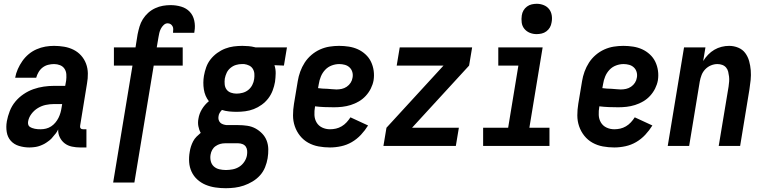

<svg xmlns="http://www.w3.org/2000/svg" viewBox="-20 -770 4040 1013"><path d="M135 8Q107 8 80.5 0Q54 -8 37 -27Q20 -46 15.5 -73.5Q11 -101 16 -129V-130Q21 -157 31.5 -184Q42 -211 60.5 -233.5Q79 -256 104 -273Q129 -290 156 -299.5Q183 -309 210.5 -313Q238 -317 265 -317H324L329 -345Q331 -361 330 -377.5Q329 -394 320.5 -407Q312 -420 297 -426Q282 -432 265 -432Q250 -432 234 -428Q218 -424 205 -414Q192 -404 183.5 -389.5Q175 -375 171 -360H60Q64 -383 74 -405.5Q84 -428 98 -448Q112 -468 131 -484Q150 -500 173 -510Q196 -520 219 -524Q242 -528 265 -528Q292 -528 318.5 -523.5Q345 -519 368 -507.5Q391 -496 408 -477Q425 -458 434 -434Q443 -410 443.5 -383Q444 -356 439 -329L403 -108Q402 -104 402.5 -100Q403 -96 405.5 -93Q408 -90 411.5 -89Q415 -88 419 -88H436V8H403Q381 8 359.5 3.5Q338 -1 321.5 -13.5Q305 -26 295.5 -45.5Q286 -65 287 -87Q281 -77 280 -74.5Q279 -72 275 -67Q271 -62 267 -57.5Q263 -53 259.5 -48.5Q256 -44 252 -39.5Q248 -35 243 -31Q238 -27 233 -23.5Q228 -20 223 -16.5Q218 -13 213 -10.5Q208 -8 202.5 -5.5Q197 -3 191.5 -1Q186 1 180.5 2.5Q175 4 169.5 5Q164 6 158.5 6.5Q153 7 147 7.5Q141 8 135 8ZM195 -88Q209 -88 223 -91.5Q237 -95 249.5 -103Q262 -111 272 -123Q282 -135 288.5 -148Q295 -161 299 -175Q303 -189 305 -203L308 -221H265Q243 -221 221.5 -216.5Q200 -212 180 -200Q160 -188 145.5 -168.5Q131 -149 128 -127Q127 -120 129 -112.5Q131 -105 137 -101Q143 -97 150 -94.5Q157 -92 164 -90.5Q171 -89 179 -88.5Q187 -88 195 -88Z M577 193 679 -424H581V-520H695L706 -589Q710 -609 716 -629.5Q722 -650 733.5 -668.5Q745 -687 761.5 -702Q778 -717 798.5 -726.5Q819 -736 839.5 -739.5Q860 -743 880 -743Q909 -743 936 -735Q963 -727 981 -708Q999 -689 1005 -661Q1011 -633 1006 -605L1005 -597H893V-600Q894 -608 894 -616.5Q894 -625 890 -632Q886 -639 879.5 -643Q873 -647 864 -647Q853 -647 843.5 -638Q834 -629 828.5 -618Q823 -607 820.5 -596Q818 -585 816 -573L807 -520H944V-424H791L689 193Z M1171 223Q1143 223 1116 219Q1089 215 1065 205Q1041 195 1021.5 177.5Q1002 160 991 136.5Q980 113 978 86Q976 59 981 31Q983 17 987.5 3Q992 -11 999 -24.5Q1006 -38 1017 -49Q1028 -60 1039 -69Q1030 -85 1026.5 -104.5Q1023 -124 1027 -144Q1031 -170 1045.5 -194Q1060 -218 1082 -236Q1061 -263 1055.5 -298.5Q1050 -334 1056 -370Q1060 -393 1068 -415.5Q1076 -438 1091 -457Q1106 -476 1126 -490.5Q1146 -505 1168 -513.5Q1190 -522 1213 -525Q1236 -528 1259 -528Q1275 -528 1291.5 -526.5Q1308 -525 1324 -521L1328 -520H1494L1478 -424L1428 -426Q1435 -405 1434.5 -382.5Q1434 -360 1431 -338Q1427 -315 1418.5 -292.5Q1410 -270 1395.5 -251Q1381 -232 1361 -217.5Q1341 -203 1319 -194.5Q1297 -186 1274 -183Q1251 -180 1229 -180Q1209 -180 1189 -182Q1169 -184 1151 -190Q1144 -183 1139 -174.5Q1134 -166 1133 -157Q1131 -147 1133.5 -138Q1136 -129 1142 -123Q1148 -117 1157 -114Q1166 -111 1175 -110H1237Q1261 -110 1284.5 -106.5Q1308 -103 1327.5 -92.5Q1347 -82 1363 -65.5Q1379 -49 1387 -28Q1395 -7 1395.5 17Q1396 41 1392 65Q1388 89 1378.5 112.5Q1369 136 1352 155Q1335 174 1312.5 187.5Q1290 201 1266.5 209Q1243 217 1219 220Q1195 223 1171 223ZM1228 -276Q1244 -276 1260.5 -280.5Q1277 -285 1290 -295.5Q1303 -306 1311 -321.5Q1319 -337 1321 -353Q1323 -367 1322 -381Q1321 -395 1314 -406.5Q1307 -418 1295 -424Q1283 -430 1268 -432H1256Q1241 -432 1225.5 -427.5Q1210 -423 1196.5 -412Q1183 -401 1176 -386Q1169 -371 1166 -355Q1164 -340 1165.5 -324.5Q1167 -309 1175.5 -297.5Q1184 -286 1198.5 -281Q1213 -276 1228 -276ZM1172 127Q1189 127 1207.5 123.5Q1226 120 1242 110Q1258 100 1269 83.5Q1280 67 1283 49Q1285 37 1284 25Q1283 13 1277 4Q1271 -5 1260 -9.5Q1249 -14 1237 -14H1167Q1154 -14 1141.5 -10.5Q1129 -7 1117.5 1Q1106 9 1099.5 21Q1093 33 1091 46Q1088 63 1092 80Q1096 97 1108 108Q1120 119 1137 123Q1154 127 1172 127Z M1721 8Q1690 8 1660.5 2.5Q1631 -3 1606 -17Q1581 -31 1563 -53.5Q1545 -76 1535.5 -103.5Q1526 -131 1526 -161.5Q1526 -192 1531 -222L1551 -342Q1555 -367 1564 -392Q1573 -417 1587.5 -439.5Q1602 -462 1623 -480Q1644 -498 1668.5 -509Q1693 -520 1718.5 -524Q1744 -528 1769 -528Q1795 -528 1820.5 -524Q1846 -520 1868 -510Q1890 -500 1908.5 -483Q1927 -466 1937.5 -444Q1948 -422 1951.5 -397Q1955 -372 1951 -346Q1947 -324 1936.5 -303Q1926 -282 1910 -264.5Q1894 -247 1873.5 -235Q1853 -223 1830.5 -216Q1808 -209 1786 -206.5Q1764 -204 1742 -204Q1716 -204 1691.5 -205Q1667 -206 1642 -209V-207Q1638 -185 1639 -163Q1640 -141 1650.5 -123.5Q1661 -106 1680 -97Q1699 -88 1721 -88Q1737 -88 1752.5 -91.5Q1768 -95 1782.5 -103.5Q1797 -112 1808.5 -124.5Q1820 -137 1829 -151L1922 -108Q1906 -82 1884.5 -59Q1863 -36 1836.5 -20.5Q1810 -5 1780 1.5Q1750 8 1721 8ZM1755 -298Q1769 -298 1783 -301Q1797 -304 1809.5 -312.5Q1822 -321 1830 -333.5Q1838 -346 1840 -360Q1843 -375 1839 -389.5Q1835 -404 1824.5 -414Q1814 -424 1799.5 -428Q1785 -432 1770 -432Q1750 -432 1730 -424.5Q1710 -417 1695.5 -401.5Q1681 -386 1673 -366.5Q1665 -347 1662 -327L1658 -305Q1670 -303 1682.5 -302.5Q1695 -302 1707 -301.5Q1719 -301 1731 -299.5Q1743 -298 1755 -298Z M2003 0 2019 -96 2320 -424H2073L2089 -520H2471L2455 -424L2154 -96H2401L2385 0Z M2529 0V-96H2661L2715 -424H2609V-520H2843L2773 -96H2879V0ZM2811 -590Q2792 -590 2775 -597Q2758 -604 2746.5 -618Q2735 -632 2732.5 -651Q2730 -670 2733 -689Q2735 -703 2742 -715Q2749 -727 2760.5 -735.5Q2772 -744 2785.5 -747Q2799 -750 2812 -750Q2831 -750 2848.5 -743Q2866 -736 2877 -722Q2888 -708 2891 -689Q2894 -670 2890 -651Q2888 -637 2881 -625Q2874 -613 2862.5 -604.5Q2851 -596 2837.5 -593Q2824 -590 2811 -590Z M3221 8Q3190 8 3160.5 2.5Q3131 -3 3106 -17Q3081 -31 3063 -53.5Q3045 -76 3035.5 -103.5Q3026 -131 3026 -161.5Q3026 -192 3031 -222L3051 -342Q3055 -367 3064 -392Q3073 -417 3087.5 -439.5Q3102 -462 3123 -480Q3144 -498 3168.5 -509Q3193 -520 3218.5 -524Q3244 -528 3269 -528Q3295 -528 3320.5 -524Q3346 -520 3368 -510Q3390 -500 3408.5 -483Q3427 -466 3437.5 -444Q3448 -422 3451.5 -397Q3455 -372 3451 -346Q3447 -324 3436.5 -303Q3426 -282 3410 -264.5Q3394 -247 3373.5 -235Q3353 -223 3330.5 -216Q3308 -209 3286 -206.5Q3264 -204 3242 -204Q3216 -204 3191.5 -205Q3167 -206 3142 -209V-207Q3138 -185 3139 -163Q3140 -141 3150.5 -123.5Q3161 -106 3180 -97Q3199 -88 3221 -88Q3237 -88 3252.5 -91.5Q3268 -95 3282.5 -103.5Q3297 -112 3308.5 -124.5Q3320 -137 3329 -151L3422 -108Q3406 -82 3384.5 -59Q3363 -36 3336.5 -20.5Q3310 -5 3280 1.5Q3250 8 3221 8ZM3255 -298Q3269 -298 3283 -301Q3297 -304 3309.5 -312.5Q3322 -321 3330 -333.5Q3338 -346 3340 -360Q3343 -375 3339 -389.5Q3335 -404 3324.5 -414Q3314 -424 3299.5 -428Q3285 -432 3270 -432Q3250 -432 3230 -424.5Q3210 -417 3195.5 -401.5Q3181 -386 3173 -366.5Q3165 -347 3162 -327L3158 -305Q3170 -303 3182.5 -302.5Q3195 -302 3207 -301.5Q3219 -301 3231 -299.5Q3243 -298 3255 -298Z M3503 0 3589 -520H3702L3690 -448Q3701 -466 3716 -481.5Q3731 -497 3749 -507.5Q3767 -518 3787 -523Q3807 -528 3827 -528Q3852 -528 3875 -518.5Q3898 -509 3912 -490Q3926 -471 3932.5 -447.5Q3939 -424 3941 -399Q3943 -374 3940.5 -348.5Q3938 -323 3934 -298L3885 0H3772L3824 -313Q3826 -327 3827 -340Q3828 -353 3826.5 -366Q3825 -379 3822 -391.5Q3819 -404 3811 -413.5Q3803 -423 3791 -427.5Q3779 -432 3765 -432Q3748 -432 3731 -425Q3714 -418 3701 -404.5Q3688 -391 3681.5 -374Q3675 -357 3672 -340L3616 0Z"/></svg>

Font: Iosevka SS18
Style: Bold Italic
Weight: 700
Italic angle: -9°
Monospace: yes
Designer: Belleve Invis
Foundry: Belleve Invis
Version: Version 25.1.1; ttfautohint (v1.8.4)